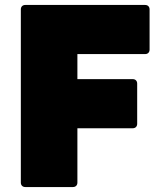

<svg xmlns="http://www.w3.org/2000/svg" viewBox="-20 -754 653 774"><path d="M274 0C285 0 292 -7 292 -18V-237H515C526 -237 533 -244 533 -255V-417C533 -428 526 -435 515 -435H292V-536H565C576 -536 583 -543 583 -554V-716C583 -727 576 -734 565 -734H82C71 -734 64 -727 64 -716V-18C64 -7 71 0 82 0Z"/></svg>

Font: LINE Seed Sans TH Heavy
Style: Regular
Weight: 900
Designer: Dalton Maag Ltd | Thai characters by Cadson Demak Co.,Ltd.
Foundry: Dalton Maag Ltd
Version: Version 1.003